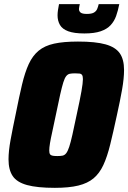

<svg xmlns="http://www.w3.org/2000/svg" viewBox="-20 -896 617 924"><path d="M244 8Q159 8 110 -5.5Q61 -19 41 -49Q21 -79 21 -129Q21 -169 31 -223.5Q41 -278 56 -349Q72 -430 86 -489Q100 -548 118.5 -588Q137 -628 166 -652Q195 -676 240.5 -686Q286 -696 355 -696Q440 -696 488 -682.5Q536 -669 556.5 -639.5Q577 -610 577 -559Q577 -519 567.5 -465Q558 -411 542 -339Q525 -260 510.5 -201Q496 -142 477.5 -102Q459 -62 430.5 -38Q402 -14 357 -3Q312 8 244 8ZM256 -145Q271 -145 281 -147Q291 -149 298.5 -158.5Q306 -168 313 -189Q320 -210 328.5 -248Q337 -286 349 -344Q365 -417 372 -457Q379 -497 379 -515Q379 -529 375 -535Q371 -541 362.5 -542Q354 -543 341 -543Q326 -543 316 -541Q306 -539 298.5 -529.5Q291 -520 284.5 -499Q278 -478 269.5 -440.5Q261 -403 249 -344Q239 -295 231.5 -261.5Q224 -228 220.5 -206.5Q217 -185 217 -172Q217 -159 221 -153.5Q225 -148 234 -146.5Q243 -145 256 -145ZM386 -735Q337 -735 308.5 -745.5Q280 -756 268.5 -776Q257 -796 257 -822Q257 -834 259 -847.5Q261 -861 264 -876H364Q363 -870 361.5 -864Q360 -858 360 -853Q360 -842 368 -835.5Q376 -829 398 -829Q421 -829 432 -835.5Q443 -842 447.5 -852.5Q452 -863 455 -876H554Q548 -845 539 -819.5Q530 -794 512.5 -775Q495 -756 464.5 -745.5Q434 -735 386 -735Z"/></svg>

Font: Saira SemiCondensed Black
Style: Italic
Weight: 900
Width: 4
Italic angle: -12°
Designer: Hector Gatti with collaboration of the Omnibus-Type team
Foundry: Omnibus-Type
Version: Version 1.101